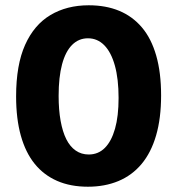

<svg xmlns="http://www.w3.org/2000/svg" viewBox="-20 -693 671 727"><path d="M313 14Q247 14 196.5 -8Q146 -30 111.5 -72.5Q77 -115 59 -179Q41 -243 41 -328Q41 -447 75 -523Q109 -599 171 -636Q233 -673 316 -673Q381 -673 431.5 -652Q482 -631 517.5 -589Q553 -547 571.5 -482.5Q590 -418 590 -332Q590 -245 571 -180Q552 -115 516 -72Q480 -29 428.5 -7.5Q377 14 313 14ZM316 -108Q352 -108 377 -133Q402 -158 415.5 -205.5Q429 -253 429 -322Q429 -394 415 -444.5Q401 -495 375 -521.5Q349 -548 313 -548Q278 -548 253 -523Q228 -498 215 -449.5Q202 -401 202 -330Q202 -277 209.5 -235.5Q217 -194 231 -166Q245 -138 266.5 -123Q288 -108 316 -108Z"/></svg>

Font: Bricolage Grotesque SemiCondensed ExtraBold
Style: Regular
Weight: 800
Width: 4
Designer: Mathieu Triay
Foundry: Atelier Triay
Version: Version 1.001;gftools[0.9.33.dev8+g029e19f]